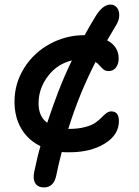

<svg xmlns="http://www.w3.org/2000/svg" viewBox="-20 -671 614 846"><path d="M173.8 154.8Q147 154.8 135.5 136.5Q124 118.2 130.9 85.9Q145.5 15.6 158.2 -26.9Q103 -54.2 73.5 -104.7Q43.9 -155.3 43.9 -223.1Q43.9 -303.2 86.2 -370.8Q128.4 -438.5 199.5 -477.3Q270.5 -516.1 353 -516.1Q377.9 -561.5 399.9 -597.2Q432.1 -650.9 466.8 -650.9Q482.9 -650.9 494.1 -638.7Q505.4 -626.5 505.4 -603.5Q505.4 -580.6 488.8 -555.2Q481 -543 452.1 -493.2Q502.9 -466.3 502.9 -413.1Q502.9 -389.6 491.2 -373.8Q479.5 -357.9 458 -357.9Q445.8 -357.9 437.5 -364Q429.2 -370.1 419.9 -381.1Q410.6 -392.1 400.9 -397.9Q369.6 -336.9 338.9 -264.2Q306.2 -184.6 280.8 -103H283.2Q324.2 -103 354.5 -111.1Q384.8 -119.1 400.4 -130.4Q416 -141.6 427 -152.8Q438 -164.1 448.2 -172.1Q458.5 -180.2 470.2 -180.2Q503.9 -180.2 503.9 -137.2Q503.9 -77.1 441.9 -38.6Q379.9 0 285.2 0Q261.7 0 252 -1Q235.8 61 228 102.1Q216.8 154.8 173.8 154.8ZM235.8 -264.2Q266.1 -342.3 296.9 -404.8Q231.9 -389.2 190.9 -335Q149.9 -280.8 149.9 -215.8Q149.9 -157.7 188 -129.9Q216.3 -213.9 235.8 -264.2Z"/></svg>

Font: Shantell Sans Bouncy
Style: Regular
Weight: 500
Designer: Stephen Nixon, Anya Danilova, Shantell Martin
Foundry: Arrow Type
Version: Version 1.006;[9816181b4]